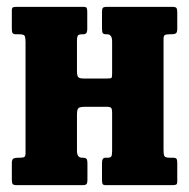

<svg xmlns="http://www.w3.org/2000/svg" viewBox="-20 -540 552 560"><path d="M457 -102.5Q457 -89.5 459.5 -84.8Q462 -80 475 -80H484Q492.5 -80 494.8 -76.8Q497 -73.5 497 -65V-11Q497 -3 493.5 -1.5Q490 0 481.5 0H288.5Q280.5 0 279 -3.8Q277.5 -7.5 277.5 -15.5V-65.5Q277.5 -80 287.5 -80H293.5Q301.5 -80 304.2 -83.2Q307 -86.5 307 -99.5V-213Q307 -222 304.2 -225.2Q301.5 -228.5 291.5 -228.5H229Q214 -228.5 209.2 -225Q204.5 -221.5 204.5 -205.5V-100.5Q204.5 -80 219 -80H220.5Q229 -80 232 -77Q235 -74 235 -63V-15Q235 -6 232.2 -3Q229.5 0 221 0H28.5Q19.5 0 17 -3.2Q14.5 -6.5 14.5 -16V-64Q14.5 -74.5 18.8 -77.2Q23 -80 32.5 -80H37.5Q47.5 -80 51 -82.2Q54.5 -84.5 54.5 -94V-417.5Q54.5 -430.5 52 -435.2Q49.5 -440 36.5 -440H27.5Q19.5 -440 17 -443.2Q14.5 -446.5 14.5 -455V-509Q14.5 -517.5 18.2 -518.8Q22 -520 30 -520H223.5Q231.5 -520 233 -516.5Q234.5 -513 234.5 -504.5V-454.5Q234.5 -440 223.5 -440H219.5Q210.5 -440 207.5 -436.8Q204.5 -433.5 204.5 -420.5V-332.5Q204.5 -320 207.8 -315.5Q211 -311 224.5 -311H292Q303.5 -311 305.2 -313Q307 -315 307 -326V-419.5Q307 -440 292.5 -440H290Q282.5 -440 280 -443Q277.5 -446 277.5 -457V-505Q277.5 -514 280 -517Q282.5 -520 291.5 -520H483Q492 -520 494.5 -516.8Q497 -513.5 497 -504V-456Q497 -445.5 493 -442.8Q489 -440 479 -440H474Q464.5 -440 460.8 -437.8Q457 -435.5 457 -426Z"/></svg>

Font: Besley* Condensed
Style: Bold
Weight: 700
Width: 3
Designer: Owen Earl
Foundry: indestructible type*
Version: Version 3.000; ttfautohint (v1.8.3)